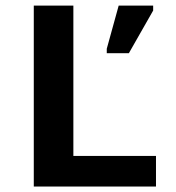

<svg xmlns="http://www.w3.org/2000/svg" viewBox="-20 -679 640 699"><path d="M103 0V-658.7H247.1V-111.3H547.9V0ZM368.7 -485.4V-501.5L412.1 -658.7H537.6V-640.6L449.2 -485.4Z"/></svg>

Font: Liberation Mono
Style: Bold
Weight: 700
Monospace: yes
Designer: Steve Matteson
Foundry: Ascender Corporation
Version: Version 2.1.5